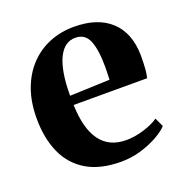

<svg xmlns="http://www.w3.org/2000/svg" viewBox="-105 -634 709 739"><g transform="rotate(-20 250.0 -264.0)"><path d="M269.5 11.5Q183.5 11.5 128.2 -21.8Q73 -55 46.2 -115.2Q19.5 -175.5 19.5 -256Q19.5 -322.5 38.5 -374.8Q57.5 -427 92 -463.8Q126.5 -500.5 173 -519.8Q219.5 -539 274.5 -539Q371 -539 424.5 -489.8Q478 -440.5 479.5 -348.5Q479.5 -315.5 477.8 -293Q476 -270.5 472 -256.5H171Q172.5 -208 182.2 -171.2Q192 -134.5 210 -109.8Q228 -85 254.5 -72.5Q281 -60 316.5 -60Q351 -60 389 -71.8Q427 -83.5 449 -99.5L466 -63Q451 -46.5 420.5 -29.2Q390 -12 350.8 -0.2Q311.5 11.5 269.5 11.5ZM170.5 -294.5 334 -300.5Q334.5 -314 335 -327Q335.5 -340 335.5 -353.5Q335.5 -422.5 320.2 -460Q305 -497.5 264.5 -497.5Q244 -497.5 227 -486.2Q210 -475 197.2 -450.5Q184.5 -426 177.5 -387.5Q170.5 -349 170.5 -294.5Z"/></g></svg>

Font: Merriweather 96pt
Style: Bold
Weight: 700
Version: Version 2.100